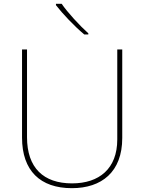

<svg xmlns="http://www.w3.org/2000/svg" viewBox="-20 -1038 752 1002"><path d="M302 -1018H272V-1011C307 -966 367 -902 420 -858H441V-864C396 -904 331 -975 302 -1018ZM618 -318V-780H592V-310C592 -158 498 -81 356 -81C207 -81 121 -162 121 -322V-780H95V-320C95 -147 190 -56 355 -56C510 -56 618 -140 618 -318Z"/></svg>

Font: Noto Sans Malayalam UI Thin
Style: Regular
Weight: 100
Designer: Jelle Bosma - Monotype Design Team
Foundry: Monotype Imaging Inc.
Version: Version 2.104